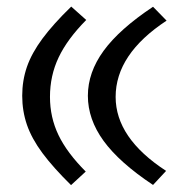

<svg xmlns="http://www.w3.org/2000/svg" viewBox="-20 -549 564 574"><path d="M192.9 -529.3 237.8 -489.3Q181.2 -432.1 155.3 -377.4Q129.4 -322.8 129.4 -259.3Q129.4 -198.2 154.8 -145.3Q180.2 -92.3 236.3 -36.1L192.4 4.4Q139.2 -47.9 106.9 -91.3Q74.7 -134.8 60.5 -176Q46.4 -217.3 46.4 -262.7Q46.4 -308.1 60.5 -349.1Q74.7 -390.1 106.9 -433.6Q139.2 -477.1 192.9 -529.3ZM437.5 -528.8 478 -487.3Q325.7 -387.2 325.7 -259.3Q325.7 -136.2 476.6 -38.1L437.5 3.9Q336.9 -63 289.8 -127.7Q242.7 -192.4 242.7 -262.7Q242.7 -332.5 289.8 -397.2Q336.9 -461.9 437.5 -528.8Z"/></svg>

Font: Pinar-DS2-FD Medium
Style: Regular
Weight: 500
Designer: Amin Abedi
Version: Version 3.000